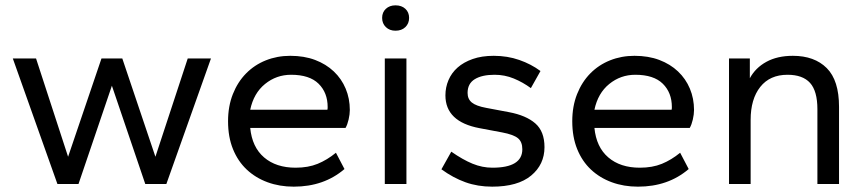

<svg xmlns="http://www.w3.org/2000/svg" viewBox="-20 -689 3241 719"><path d="M524 0 399 -368 274 0H195L28 -470H115L235 -102L360 -470H438L562 -102L683 -470H770L603 0Z M1080 10Q1027 10 982 -6.5Q937 -23 904 -54Q871 -85 852.5 -130.5Q834 -176 834 -235Q834 -291 852 -336.5Q870 -382 901.5 -414Q933 -446 975.5 -463Q1018 -480 1067 -480Q1119 -480 1160 -464.5Q1201 -449 1230 -421.5Q1259 -394 1274.5 -357Q1290 -320 1290 -277Q1290 -261 1285.5 -241.5Q1281 -222 1274 -210H917Q924 -138 969 -99.5Q1014 -61 1087 -61Q1134 -61 1169.5 -75.5Q1205 -90 1238 -117L1270 -56Q1193 10 1080 10ZM1070 -409Q1015 -409 972.5 -374.5Q930 -340 917 -278H1206Q1207 -281 1207 -288Q1207 -342 1173 -375.5Q1139 -409 1070 -409Z M1421 0V-470H1502V0ZM1461 -574Q1439 -574 1425 -587.5Q1411 -601 1411 -622Q1411 -643 1425 -656Q1439 -669 1461 -669Q1484 -669 1498 -656Q1512 -643 1512 -622Q1512 -601 1498 -587.5Q1484 -574 1461 -574Z M1823 10Q1769 10 1723 -6.5Q1677 -23 1633 -55L1670 -121Q1713 -91 1749.5 -76Q1786 -61 1824 -61Q1936 -61 1936 -130Q1936 -158 1919.5 -171.5Q1903 -185 1861 -193L1776 -209Q1648 -233 1648 -332Q1648 -362 1659.5 -389Q1671 -416 1693.5 -436Q1716 -456 1750 -468Q1784 -480 1829 -480Q1880 -480 1924.5 -464.5Q1969 -449 2004 -423L1968 -359Q1938 -381 1904 -395Q1870 -409 1832 -409Q1785 -409 1758 -392.5Q1731 -376 1731 -341Q1731 -318 1747 -305Q1763 -292 1801 -285L1886 -269Q1950 -257 1984.5 -227Q2019 -197 2019 -138Q2019 -73 1969 -31.5Q1919 10 1823 10Z M2369 10Q2316 10 2271 -6.5Q2226 -23 2193 -54Q2160 -85 2141.5 -130.5Q2123 -176 2123 -235Q2123 -291 2141 -336.5Q2159 -382 2190.5 -414Q2222 -446 2264.5 -463Q2307 -480 2356 -480Q2408 -480 2449 -464.5Q2490 -449 2519 -421.5Q2548 -394 2563.5 -357Q2579 -320 2579 -277Q2579 -261 2574.5 -241.5Q2570 -222 2563 -210H2206Q2213 -138 2258 -99.5Q2303 -61 2376 -61Q2423 -61 2458.5 -75.5Q2494 -90 2527 -117L2559 -56Q2482 10 2369 10ZM2359 -409Q2304 -409 2261.5 -374.5Q2219 -340 2206 -278H2495Q2496 -281 2496 -288Q2496 -342 2462 -375.5Q2428 -409 2359 -409Z M3041 0V-280Q3041 -348 3013.5 -378.5Q2986 -409 2929 -409Q2863 -409 2827 -363.5Q2791 -318 2791 -240V0H2710V-470H2788V-396Q2809 -435 2850 -457.5Q2891 -480 2949 -480Q3030 -480 3076 -434Q3122 -388 3122 -289V0Z"/></svg>

Font: Gantari
Style: Regular
Weight: 400
Designer: Anugrah Pasau
Foundry: Lafontype
Version: Version 1.000; ttfautohint (v1.8.4)